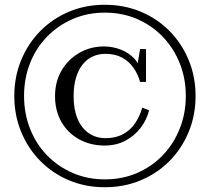

<svg xmlns="http://www.w3.org/2000/svg" viewBox="-20 -758 881 806"><path d="M422 -532Q394 -532 369.5 -521Q345 -510 327 -487.5Q309 -465 299 -431.5Q289 -398 289 -354Q289 -299 305.5 -259.5Q322 -220 352.5 -199Q383 -178 423 -178Q466 -178 497 -195Q528 -212 547.5 -241Q567 -270 577 -306L606 -295Q596 -255 570.5 -221.5Q545 -188 506.5 -167.5Q468 -147 419 -147Q360 -147 312.5 -173Q265 -199 238 -246Q211 -293 211 -354Q211 -415 238.5 -462Q266 -509 313 -536Q360 -563 416 -563Q453 -563 486.5 -550Q520 -537 543 -513Q566 -489 573 -455L554 -467L568 -552H593V-414H568Q559 -447 540 -474Q521 -501 492 -516.5Q463 -532 422 -532ZM81 -355Q81 -282 106 -218Q131 -154 177 -106.5Q223 -59 285 -32Q347 -5 420 -5Q494 -5 556 -32Q618 -59 663.5 -106.5Q709 -154 734.5 -218Q760 -282 760 -355Q760 -429 734.5 -492.5Q709 -556 663.5 -603.5Q618 -651 556 -678Q494 -705 420 -705Q347 -705 285 -678Q223 -651 177 -603.5Q131 -556 106 -492.5Q81 -429 81 -355ZM40 -355Q40 -436 69 -506Q98 -576 149.5 -628Q201 -680 270 -709Q339 -738 420 -738Q501 -738 570.5 -709Q640 -680 691.5 -628Q743 -576 772 -506Q801 -436 801 -355Q801 -274 772 -204Q743 -134 691.5 -82Q640 -30 570.5 -1Q501 28 420 28Q339 28 270 -1Q201 -30 149.5 -82Q98 -134 69 -204Q40 -274 40 -355Z"/></svg>

Font: Roboto Serif 144pt
Style: Regular
Weight: 400
Version: Version 1.008